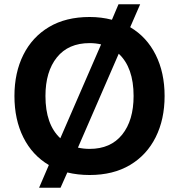

<svg xmlns="http://www.w3.org/2000/svg" viewBox="-20 -812 843 904"><path d="M164 72 210 -35Q132 -81 90 -165Q48 -249 48 -360Q48 -470 90 -554Q132 -638 211 -685Q290 -732 402 -732Q457 -732 507 -719L538 -792H640L593 -684Q671 -638 713 -554Q755 -470 755 -360Q755 -250 713 -166Q671 -82 592 -35Q513 12 402 12Q346 12 297 0L265 72ZM194 -360Q194 -226 264 -161L456 -603Q430 -609 402 -609Q302 -609 248 -542Q194 -475 194 -360ZM609 -360Q609 -494 539 -559L347 -117Q373 -111 402 -111Q501 -111 555 -178Q609 -245 609 -360Z"/></svg>

Font: Kufam SemiBold
Style: Regular
Weight: 600
Designer: Wael Morcos, Artur Schmal
Foundry: Original Type
Version: Version 1.300; ttfautohint (v1.8.3)